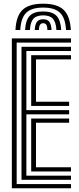

<svg xmlns="http://www.w3.org/2000/svg" viewBox="-20 -1005 421 1025"><path d="M43.2 0V-800H359V-777.5H69V-22.5H359V0ZM94.8 -45V-755H359V-732.8H120.8V-417H349V-394.8H120.8V-67.2H359V-45ZM146.5 -439.5V-710.2H359V-687.8H172.2V-462H349V-439.5ZM146.5 -89.8V-372.2H349V-349.8H172.2V-112.2H359V-89.8ZM210.5 -985.2Q135 -985.2 100.6 -952.6Q66.2 -920 62.5 -844.8H88.2Q91.5 -909 119.9 -936.8Q148.2 -964.5 210.5 -964.5Q272.2 -964.5 300.6 -936.8Q329 -909 332.5 -844.8H358.2Q354 -920 319.6 -952.6Q285.2 -985.2 210.5 -985.2ZM210.5 -943.8Q161.2 -943.8 139 -920.8Q116.8 -897.8 114 -844.8H139.8Q141.8 -886.5 158.1 -904.8Q174.5 -923 210.5 -923Q246 -923 262.4 -904.8Q278.8 -886.5 281.2 -844.8H306.8Q303.8 -897.8 281.4 -920.8Q259 -943.8 210.5 -943.8ZM210.5 -902.2Q187.8 -902.2 177.4 -888.9Q167 -875.5 165.5 -844.8H188Q187.8 -881.2 210.5 -881.2Q233.5 -881.2 232.8 -844.8H255.2Q253.5 -875.5 243.1 -888.9Q232.8 -902.2 210.5 -902.2Z"/></svg>

Font: Big Shoulders Inline Display ExtraBold
Style: Regular
Weight: 800
Designer: Patric King
Foundry: XO Type Co
Version: Version 1.000